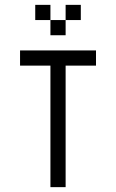

<svg xmlns="http://www.w3.org/2000/svg" viewBox="-20 -770 478 790"><path d="M62.5 -562.5H375V-500H250V0H187.5V-500H62.5ZM250 -750H312.5V-687.5H250ZM187.5 -687.5H250V-625H187.5ZM125 -750H187.5V-687.5H125Z"/></svg>

Font: Pixel Operator SC
Style: Regular
Weight: 400
Designer: Jayvee Enaguas (GrandChaos9000)
Foundry: The Grandoplex Project
Version: Version 1.4.1 (September 5, 2015)